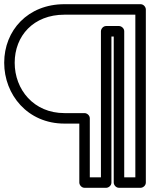

<svg xmlns="http://www.w3.org/2000/svg" viewBox="-22 -870 750 915"><path d="M570 -25V-721C570 -736.1 555.7 -746 545 -746H484C468.9 -746 459 -731.7 459 -721V-25H406V-306C406 -321.1 391.7 -331 381 -331H285C138.8 -331 48 -443 48 -571C48 -699 137.4 -800 285 -800H623V-25ZM520 0C520 10.7 529.9 25 545 25H648C658.7 25 673 15.1 673 0V-825C673 -835.7 663.1 -850 648 -850H285C110.6 -850 -2 -725 -2 -571C-2 -419 109.2 -281 285 -281H356V0C356 10.7 365.9 25 381 25H484C494.7 25 509 15.1 509 0V-696H520Z"/></svg>

Font: Hussar Techniczny
Style: Bold 
Weight: 700
Foundry: Cannot Into Space Fonts
Version: Version 0.77